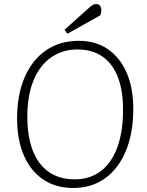

<svg xmlns="http://www.w3.org/2000/svg" viewBox="-20 -921 731 955"><path d="M65 -332Q65 -448 102 -535Q139 -622 208 -670Q277 -718 372 -718Q456 -718 516.5 -676.5Q577 -635 610 -559Q643 -483 643 -379Q643 -261 607 -172.5Q571 -84 504 -35Q437 14 344 14Q257 14 194.5 -28.5Q132 -71 98.5 -148.5Q65 -226 65 -332ZM116 -347Q115 -245 142.5 -173.5Q170 -102 223 -65.5Q276 -29 352 -29Q426 -29 479.5 -68.5Q533 -108 562 -184Q591 -260 592 -369Q593 -467 567 -535.5Q541 -604 490 -639.5Q439 -675 365 -675Q291 -675 235 -636Q179 -597 148 -524Q117 -451 116 -347ZM425 -884Q434 -892 442 -896.5Q450 -901 458 -901Q472 -901 478 -892Q484 -883 484 -873Q484 -868 483 -860.5Q482 -853 479 -845L315 -753L301 -773Z"/></svg>

Font: Literata 18pt ExtraLight
Style: Italic
Weight: 250
Italic angle: -2°
Designer: Latin by Veronika Burian and Jose Scaglione. Greek by Irene Vlachou. Cyrillic by Vera Evstafieva
Foundry: TypeTogether
Version: Version 3.103;gftools[0.9.29]